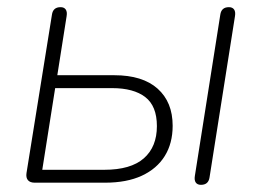

<svg xmlns="http://www.w3.org/2000/svg" viewBox="-20 -510 729 536"><path d="M273 0H77Q64 0 58 -7Q52 -14 54 -27L125 -469Q128 -490 149 -490Q159 -490 163.5 -483.5Q168 -477 166 -465L140 -300H299Q378 -300 420 -262.5Q462 -225 462 -159Q462 -110 440 -74.5Q418 -39 376 -19.5Q334 0 273 0ZM134 -264 98 -36H271Q345 -36 381.5 -68Q418 -100 418 -158Q418 -214 385.5 -239Q353 -264 293 -264ZM541 6Q531 6 526.5 -0.5Q522 -7 524 -19L595 -469Q598 -490 619 -490Q629 -490 633.5 -483.5Q638 -477 636 -465L565 -15Q562 6 541 6Z"/></svg>

Font: Nunito Variable Extra Light
Style: Italic
Weight: 200
Italic angle: -9°
Designer: Vernon Adams
Foundry: Vernon Adams
Version: Version 3.602